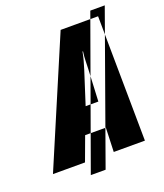

<svg xmlns="http://www.w3.org/2000/svg" viewBox="-208 -860 887 1036"><g transform="rotate(-20 235.5 -342.5)"><path d="M133 75 434 -760H517L218 75ZM234 -284 294 -471Q302 -496 308 -518.5Q314 -541 319 -567H322Q318 -539 317.5 -515.5Q317 -492 316 -468L307 -284ZM-57 0H127L178 -138H297L292 0H471L463 -717H248Z"/></g></svg>

Font: Noto Sans Display Condensed Black
Style: Italic
Weight: 900
Width: 3
Italic angle: -192°
Designer: Monotype Design Team
Foundry: Monotype Imaging Inc.
Version: Version 1.900